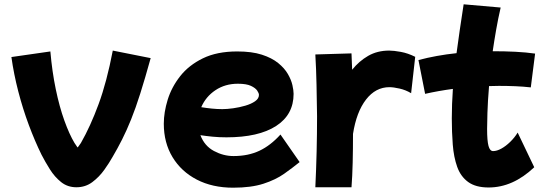

<svg xmlns="http://www.w3.org/2000/svg" viewBox="-20 -792 2529 892"><path d="M335 78Q294 78 264 54Q234 30 212 -5Q190 -40 173 -73Q142 -136 114 -211Q86 -286 65 -367Q44 -448 33 -527L214 -553Q222 -460 239 -378Q256 -296 279 -232Q302 -168 326 -128Q331 -121 335.5 -114Q340 -107 340 -107Q342 -107 356 -128Q400 -205 438 -308Q476 -411 504 -557L680 -522Q654 -428 632 -358.5Q610 -289 589 -237Q568 -185 547 -143.5Q526 -102 503 -63Q488 -36 464.5 -3Q441 30 409 54Q377 78 335 78Z M1063 80Q967 80 894.5 42.5Q822 5 781.5 -62Q741 -129 741 -217Q741 -270 759 -328.5Q777 -387 817 -438Q857 -489 922.5 -521Q988 -553 1082 -553Q1150 -553 1196.5 -538Q1243 -523 1272.5 -499Q1302 -475 1317.5 -448Q1333 -421 1338.5 -396.5Q1344 -372 1344 -356Q1344 -259 1262.5 -206.5Q1181 -154 1032 -154Q998 -154 967.5 -157Q937 -160 911 -164Q930 -114 974 -90.5Q1018 -67 1065 -67Q1133 -67 1185 -91.5Q1237 -116 1283 -167L1372 -39Q1340 -13 1300.5 15Q1261 43 1204 61.5Q1147 80 1063 80ZM1085 -403Q1026 -403 981 -373Q936 -343 915 -294Q940 -290 964.5 -287.5Q989 -285 1013 -285Q1035 -285 1063.5 -289Q1092 -293 1119.5 -301Q1147 -309 1165 -321.5Q1183 -334 1183 -351Q1183 -359 1175 -371Q1167 -383 1146 -393Q1125 -403 1085 -403Z M1445 78Q1449 -5 1451 -88Q1453 -171 1453 -252Q1452 -326 1450.5 -398.5Q1449 -471 1445 -539L1613 -544Q1614 -507 1616 -468Q1648 -508 1690.5 -532.5Q1733 -557 1788 -557Q1809 -557 1842 -551Q1875 -545 1909 -528L1890 -359Q1865 -374 1836.5 -380.5Q1808 -387 1789 -387Q1725 -387 1680.5 -329.5Q1636 -272 1620 -170Q1620 -100 1618.5 -36.5Q1617 27 1613 78Z M2250 79Q2190 79 2155 53.5Q2120 28 2104 -17Q2088 -62 2083.5 -120Q2079 -178 2079 -242Q2079 -308 2084 -379Q2017 -370 1955 -356L1924 -513Q2007 -535 2101 -545Q2108 -596 2116 -652.5Q2124 -709 2134 -772L2306 -757Q2294 -705 2285 -653.5Q2276 -602 2269 -554Q2325 -554 2374.5 -551.5Q2424 -549 2466 -543L2446 -386Q2411 -390 2373.5 -391.5Q2336 -393 2298 -393Q2275 -393 2252 -392Q2246 -319 2244.5 -267Q2243 -215 2243 -193Q2243 -138 2249.5 -114Q2256 -90 2271 -90Q2288 -90 2309 -101.5Q2330 -113 2350.5 -133Q2371 -153 2385 -176L2462 -15Q2363 79 2250 79Z"/></svg>

Font: KN Bobohei
Style: Bold
Weight: 700
Designer: Kingnam Type Foundry
Version: Version 1.710;March 18, 2023